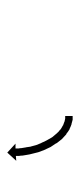

<svg xmlns="http://www.w3.org/2000/svg" viewBox="130 -728 215 514"><g transform="rotate(90 237.0 -470.5)"><path d="M293 -558Q293 -558 293 -558Q293 -558 293 -558Q293 -558 293 -558Q293 -558 293 -558Q296 -558 300 -558Q300 -558 300 -558Q300 -558 300 -558Q300 -558 300 -558Q300 -558 300 -558Q305 -557 311 -555Q311 -555 311 -555Q311 -555 311 -555Q311 -555 311.5 -555Q312 -555 312 -555Q318 -553 324 -550Q324 -550 324.5 -550Q325 -550 325 -550Q325 -550 325 -550Q325 -550 325 -550Q332 -546 338 -541Q338 -541 338.5 -541Q339 -541 339 -541Q339 -541 339 -541Q339 -541 339 -541Q345 -535 352 -529Q352 -529 352 -529Q352 -529 352 -529Q352 -529 352 -529Q352 -529 352 -529Q358 -522 363 -515Q363 -515 363 -515Q363 -515 363 -514Q363 -514 363 -514Q363 -514 363 -514Q368 -507 373 -499Q373 -499 373 -499Q373 -499 373 -499Q373 -499 373 -499Q373 -499 373 -499Q377 -491 381 -482Q381 -482 381 -482Q381 -482 381 -482Q381 -482 381 -482Q381 -482 381 -482Q384 -474 387 -466Q387 -466 387 -466Q387 -466 387 -466Q387 -466 387 -466Q387 -466 387 -466Q389 -458 391 -450Q391 -450 391 -450Q391 -450 391 -450Q391 -450 391 -450Q391 -450 391 -450Q393 -443 394 -436Q394 -436 394 -436Q394 -436 394 -436Q394 -436 394 -436Q394 -436 394 -436Q395 -430 396 -424Q396 -424 396 -424Q396 -424 396 -424Q396 -424 396 -424Q396 -424 396 -424Q396 -419 397 -414Q397 -414 397 -414Q397 -414 397 -414Q397 -414 397 -414Q397 -414 397 -414Q397 -411 397 -408Q397 -408 397 -408Q397 -408 397 -408Q397 -408 397 -408Q397 -408 397 -408Q397 -407 397 -406L410 -407L388 -383L364 -405H377Q377 -406 377 -407Q377 -407 377 -407Q377 -407 377 -407Q377 -407 377 -407Q377 -407 377 -407Q377 -410 377 -413Q377 -413 377 -413Q377 -413 377 -413Q377 -413 377 -413Q377 -413 377 -413Q376 -417 376 -421Q376 -421 376 -421Q376 -421 376 -421Q376 -421 376 -421Q376 -421 376 -421Q375 -427 374 -433Q374 -433 374 -433Q374 -433 374 -432Q374 -432 374 -432Q374 -432 374 -432Q373 -439 372 -446Q372 -446 372 -445.5Q372 -445 372 -445Q372 -445 372 -445Q372 -445 372 -445Q370 -452 368 -460Q368 -460 368 -460Q368 -460 368 -460Q368 -460 368 -460Q368 -460 368 -460Q365 -467 362 -475Q362 -475 362 -475Q362 -475 362 -475Q362 -474 362 -474Q362 -474 362 -474Q359 -482 355 -489Q355 -489 355 -489Q355 -489 355 -489Q355 -489 355 -489Q355 -489 355 -489Q351 -496 347 -503Q347 -503 347 -503Q347 -503 347 -503Q347 -503 347 -503Q347 -503 347 -503Q342 -509 337 -515Q337 -515 337 -515Q337 -515 337 -515Q337 -515 337 -515Q337 -515 337 -515Q332 -521 326 -525Q326 -525 326 -525Q326 -525 326 -525Q326 -525 326.5 -525Q327 -525 327 -525Q321 -529 315 -532Q315 -532 315 -532Q315 -532 316 -532Q316 -532 316 -532Q316 -532 316 -532Q310 -534 305 -536Q305 -536 305 -536Q305 -536 305 -536Q306 -536 306 -536Q306 -536 306 -536Q301 -537 297 -538Q297 -538 297 -538Q297 -538 297 -538Q297 -538 297.5 -538Q298 -538 298 -538Q294 -538 292 -538Q292 -538 292 -538Q292 -538 292 -538Q292 -538 292 -538Q292 -538 292 -538Q291 -538 290 -538V-558Q291 -558 293 -558Z"/></g></svg>

Font: FRB American Cursive Just Arrows
Style: Italic
Weight: 400
Italic angle: -25°
Version: Version 2.0;Modular Font Editor K font №1